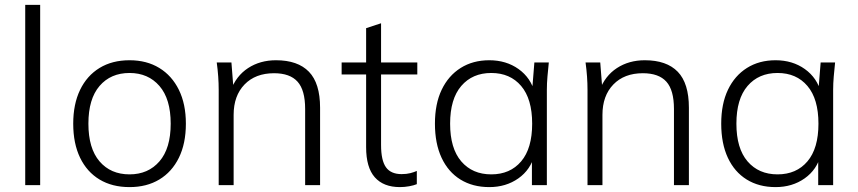

<svg xmlns="http://www.w3.org/2000/svg" viewBox="-20 -756 3505 784"><path d="M83 0V-736H144V0Z M509 8Q438 8 386.5 -23Q335 -54 307 -112Q279 -170 279 -251Q279 -331 307 -389Q335 -447 386.5 -478.5Q438 -510 509 -510Q579 -510 630.5 -478.5Q682 -447 710.5 -389Q739 -331 739 -251Q739 -170 710.5 -112Q682 -54 630.5 -23Q579 8 509 8ZM509 -44Q585 -44 631 -97Q677 -150 677 -251Q677 -352 631 -405Q585 -458 509 -458Q432 -458 386.5 -405Q341 -352 341 -251Q341 -150 386.5 -97Q432 -44 509 -44Z M873 0V-389Q873 -416 871 -444Q869 -472 865 -501H925L934 -386H922Q944 -446 993 -478Q1042 -510 1107 -510Q1196 -510 1241.5 -463Q1287 -416 1287 -316V0H1226V-311Q1226 -388 1195 -422.5Q1164 -457 1099 -457Q1023 -457 978.5 -411Q934 -365 934 -287V0Z M1613 8Q1546 8 1510.5 -32Q1475 -72 1475 -155V-452H1375V-501H1475V-641L1536 -661V-501H1684V-452H1536V-164Q1536 -101 1556 -73Q1576 -45 1620 -45Q1640 -45 1655.5 -49Q1671 -53 1682 -58V-4Q1670 1 1651 4.5Q1632 8 1613 8Z M1978 8Q1910 8 1860 -23Q1810 -54 1783 -112Q1756 -170 1756 -251Q1756 -332 1783.5 -389.5Q1811 -447 1861 -478.5Q1911 -510 1978 -510Q2047 -510 2097.5 -474Q2148 -438 2164 -376H2152L2162 -501H2221Q2218 -472 2215.5 -444Q2213 -416 2213 -389V0H2152V-125H2163Q2147 -63 2096.5 -27.5Q2046 8 1978 8ZM1986 -44Q2063 -44 2108 -97Q2153 -150 2153 -251Q2153 -352 2108 -405Q2063 -458 1986 -458Q1909 -458 1863.5 -405Q1818 -352 1818 -251Q1818 -150 1863.5 -97Q1909 -44 1986 -44Z M2379 0V-389Q2379 -416 2377 -444Q2375 -472 2371 -501H2431L2440 -386H2428Q2450 -446 2499 -478Q2548 -510 2613 -510Q2702 -510 2747.5 -463Q2793 -416 2793 -316V0H2732V-311Q2732 -388 2701 -422.5Q2670 -457 2605 -457Q2529 -457 2484.5 -411Q2440 -365 2440 -287V0Z M3147 8Q3079 8 3029 -23Q2979 -54 2952 -112Q2925 -170 2925 -251Q2925 -332 2952.5 -389.5Q2980 -447 3030 -478.5Q3080 -510 3147 -510Q3216 -510 3266.5 -474Q3317 -438 3333 -376H3321L3331 -501H3390Q3387 -472 3384.5 -444Q3382 -416 3382 -389V0H3321V-125H3332Q3316 -63 3265.5 -27.5Q3215 8 3147 8ZM3155 -44Q3232 -44 3277 -97Q3322 -150 3322 -251Q3322 -352 3277 -405Q3232 -458 3155 -458Q3078 -458 3032.5 -405Q2987 -352 2987 -251Q2987 -150 3032.5 -97Q3078 -44 3155 -44Z"/></svg>

Font: Mulish ExtraLight Light
Style: Regular
Weight: 300
Version: Version 3.603